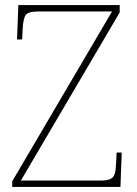

<svg xmlns="http://www.w3.org/2000/svg" viewBox="-20 -734 538 754"><path d="M28 0V-22L420 -689H130Q91 -689 81 -675Q71 -661 69 -620L67 -579H47L52 -714H450V-685L62 -25H375Q401 -25 413.5 -31Q426 -37 430.5 -51.5Q435 -66 436 -93L438 -135H458L453 0Z"/></svg>

Font: Noto Serif Thai Thin
Style: Regular
Weight: 250
Version: Version 2.001